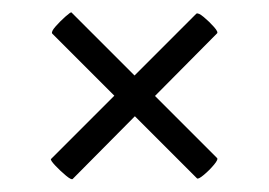

<svg xmlns="http://www.w3.org/2000/svg" viewBox="-20 -344 433 309"><path d="M97 -56Q95 -54 86 -61.5Q77 -69 69 -77.5Q61 -86 62 -88L296 -322Q299 -324 308 -316.5Q317 -309 324.5 -300.5Q332 -292 329 -290ZM64 -290Q62 -293 69.5 -301.5Q77 -310 85.5 -317.5Q94 -325 95 -324L329 -90Q332 -88 324.5 -79Q317 -70 308 -62.5Q299 -55 297 -57Z"/></svg>

Font: Cormorant Garamond Light SemiBold
Style: Regular
Weight: 600
Version: Version 4.001